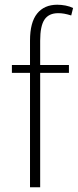

<svg xmlns="http://www.w3.org/2000/svg" viewBox="-20 -792 329 812"><path d="M106.9 0V-483.9H30.3V-517.1H106.9V-620.1Q106.9 -697.3 137 -734.6Q167 -772 222.2 -772Q239.3 -772 257.1 -768.6Q274.9 -765.1 289.1 -758.3L281.2 -726.6Q264.2 -731.9 251.5 -734.1Q238.8 -736.3 226.1 -736.3Q186.5 -736.3 168.2 -709.2Q149.9 -682.1 149.9 -620.1V-517.1H271.5V-483.9H149.9V0Z"/></svg>

Font: Ufes Sans Thin
Style: Regular
Weight: 100
Designer: Ricardo Esteves & Thais Bronze
Foundry: ProDesignUfes - Ricardo Esteves, Thais Bronze (This is a derivative work, based on Roboto family, by Christian Robertson
Version: Version 2.0